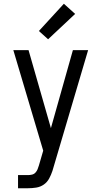

<svg xmlns="http://www.w3.org/2000/svg" viewBox="-20 -787 540 1022"><path d="M76 215V145H129Q139 145 150 142.5Q161 140 168.5 132Q176 124 180 114Q184 104 187 94L210 15L51 -520H132L251 -105L368 -520H449L262 113Q261 116 260.5 118Q260 120 259 123Q252 144 241.5 163.5Q231 183 213 195.5Q195 208 173 211.5Q151 215 129 215ZM236 -578 187 -622 320 -767 380 -713Z"/></svg>

Font: Zed Mono
Style: Regular
Weight: 400
Monospace: yes
Designer: Belleve Invis
Foundry: Belleve Invis
Version: Version 1.0.0; ttfautohint (v1.8.4)